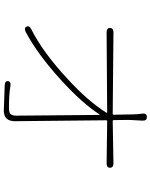

<svg xmlns="http://www.w3.org/2000/svg" viewBox="92 -894 815 1040"><g transform="rotate(90 500.0 -374.5)"><path d="M579 13Q567 13 555 12L443 8Q418 7 420 -10Q422 -27 446 -23Q490 -15 567 -15Q590 -15 598.5 -24Q607 -33 607 -54L603 -504Q603 -509 600 -505Q539 -411 416 -299Q278 -172 154 -106Q132 -95 125 -110Q117 -125 139 -136Q261 -197 403 -328Q529 -443 591 -543Q594 -547 589 -547L156 -544Q132 -544 132 -562Q132 -581 156 -581L597 -577Q602 -577 602 -582L600 -687Q600 -699 599 -711L596 -737Q593 -762 614 -762Q635 -763 634 -738L631 -685Q630 -673 630 -661L631 -582Q631 -577 636 -577L865 -581Q889 -581 889 -562Q889 -544 865 -544L637 -547Q632 -547 632 -542L637 -47Q637 13 579 13Z"/></g></svg>

Font: Resource Han Rounded JP ExtraLight
Style: Regular
Weight: 250
Designer: Cyano Hao (round all glyphs); Ryoko NISHIZUKA 西塚涼子 (kana, bopomofo & ideographs); Paul D. Hunt (Latin, Greek & Cyrillic)
Foundry: Cyano Hao
Version: 0.990